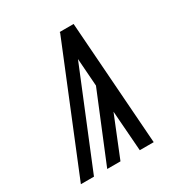

<svg xmlns="http://www.w3.org/2000/svg" viewBox="-171 -863 942 991"><g transform="rotate(-30 300.0 -367.5)"><path d="M26 0 324 -730V-735H407L460 0H377L359 -240L262 0H183L348 -402L336 -567L104 0Z"/></g></svg>

Font: Iosevka Curly Extended Oblique
Style: Regular
Weight: 400
Width: 7
Italic angle: -9°
Monospace: yes
Designer: Belleve Invis
Foundry: Belleve Invis
Version: Version 11.1.0; ttfautohint (v1.8.3)